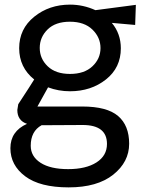

<svg xmlns="http://www.w3.org/2000/svg" viewBox="-20 -532 629 831"><path d="M503 -323Q503 -239 438.5 -188Q374 -137 283 -137Q233 -137 188 -154L142 -71H336Q443 -71 491 -30Q539 11 539 90Q539 169 470 224Q401 279 277 279Q153 279 89 231Q25 183 25 109.5Q25 36 97 4Q55 -10 55 -56L59 -81Q116 -168 128 -188Q63 -240 63 -323.5Q63 -407 128 -459.5Q193 -512 283 -512Q340 -512 393 -488L568 -511L565 -424L464 -433Q503 -386 503 -323ZM113 99Q113 145 155.5 172.5Q198 200 275 200Q352 200 397.5 171Q443 142 443 91Q443 9 338 9L160 10Q113 36 113 99ZM283 -212Q345 -212 380 -245Q415 -278 415 -324Q415 -370 380 -404Q345 -438 282.5 -438Q220 -438 186 -404.5Q152 -371 152 -324.5Q152 -278 186.5 -245Q221 -212 283 -212Z"/></svg>

Font: Belgrano
Style: Regular
Weight: 400
Designer: Daniel Hernandez
Foundry: Daniel Hernndez
Version: Version 1.003